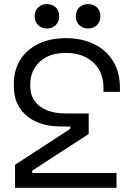

<svg xmlns="http://www.w3.org/2000/svg" viewBox="-20 -896 604 916"><path d="M552.2 -476.5V-457.8H473.8V-476.2Q473.8 -554 424.2 -598.8Q374.8 -643.5 295 -643.5Q214.2 -643.5 169.4 -601.2Q124.5 -559 124.5 -494.8V-487.8Q124.5 -440.8 146.9 -411.8Q169.2 -382.8 207.1 -368.8Q245 -354.8 291 -354.8H403.2V-256.8L133.8 -82V-70.5H535.8V0H51.8V-110L315.2 -281.2V-292.8H264.8Q204.2 -292.8 154.9 -314.4Q105.5 -336 75.8 -378.5Q46 -421 46 -485.5V-496Q46 -561.8 76.8 -610.8Q107.5 -659.8 163.6 -686.9Q219.8 -714 295 -714Q369.5 -714 427.9 -686Q486.2 -658 519.2 -604.8Q552.2 -551.5 552.2 -476.5ZM341.8 -818.2Q341.8 -844.8 358.5 -860.6Q375.2 -876.5 400.2 -876.5Q426.2 -876.5 442.5 -860.6Q458.8 -844.8 458.8 -818.2Q458.8 -792.5 442.5 -776.2Q426.2 -760 400.2 -760Q375.2 -760 358.5 -776.2Q341.8 -792.5 341.8 -818.2ZM145.2 -818.2Q145.2 -844.8 162 -860.6Q178.8 -876.5 203.8 -876.5Q229.8 -876.5 246 -860.6Q262.2 -844.8 262.2 -818.2Q262.2 -792.5 246 -776.2Q229.8 -760 203.8 -760Q178.8 -760 162 -776.2Q145.2 -792.5 145.2 -818.2Z"/></svg>

Font: Space 7353
Style: Regular
Weight: 400
Designer: Christine Claussen + Ruben Lyon  (Space 7353)
Version: Version 1.000;FEAKit 1.0